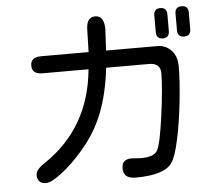

<svg xmlns="http://www.w3.org/2000/svg" viewBox="-56 -848 1113 965"><g transform="rotate(-5 500.0 -365.0)"><path d="M457 -771Q503 -771 503 -701L497 -595H755Q797 -595 825.5 -565.5Q854 -536 854 -485Q854 -413 843 -309.5Q832 -206 813.5 -119Q795 -32 774 -3Q735 54 589 54Q528 54 528 2Q528 -44 577 -44L594 -43L623 -41Q692 -41 708 -72Q726 -103 745 -244.5Q764 -386 764 -458Q764 -509 706 -509H490Q472 -351 420 -243Q388 -174 331.5 -108Q275 -42 220.5 0Q166 42 139 42Q95 42 95 -3Q95 -30 144 -61Q374 -217 401 -509H169Q116 -509 116 -552Q116 -595 169 -595H409L412 -704Q412 -771 457 -771ZM754 -749Q754 -784 787 -784Q820 -784 820 -749V-666Q820 -631 787 -631Q754 -631 754 -666ZM861 -749Q861 -784 895 -784Q928 -784 928 -749V-666Q928 -631 895 -631Q861 -631 861 -666Z"/></g></svg>

Font: 寒蝉全圆体
Style: Regular
Weight: 400
Designer: Warren2060
      Designed by Motoya company      

      [Varela Round]
      Joe Prince(Latin component); Avraham Cornf
Foundry: ChillType
Version: Version 3.200